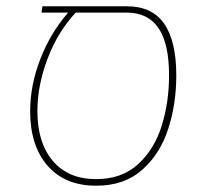

<svg xmlns="http://www.w3.org/2000/svg" viewBox="-20 -579 644 611"><path d="M541 -339Q541 -249 515.5 -169.5Q490 -90 433 -39Q376 12 286 12Q187 12 131.5 -51.5Q76 -115 76 -225Q76 -308 108.5 -391.5Q141 -475 197 -539H112L115 -559H384Q464 -559 502.5 -503.5Q541 -448 541 -339ZM518 -339Q518 -440 484.5 -489.5Q451 -539 382 -539H221Q164 -478 131.5 -392.5Q99 -307 99 -225Q99 -125 148 -67Q197 -9 286 -9Q368 -9 420 -57Q472 -105 495 -180Q518 -255 518 -339Z"/></svg>

Font: FiraGO Thin
Style: Italic
Weight: 100
Italic angle: -8°
Designer: bBox Type GmbH
Foundry: bBox Type GmbH
Version: Version 1.001